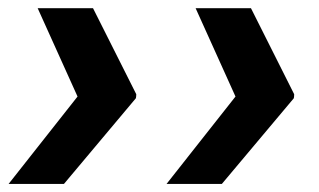

<svg xmlns="http://www.w3.org/2000/svg" viewBox="-20 -535 792 477"><path d="M1.4 -78.1 174.8 -297.9H318.6L317.6 -291L138.9 -78.1ZM73.6 -514.6H211.1L318.6 -300.8L317.6 -293.9H173.2ZM393.8 -78.1 567.2 -297.9H710.9L710 -291L531.2 -78.1ZM466 -514.6H603.5L710.9 -300.8L710 -293.9H565.6Z"/></svg>

Font: Inter Tight
Style: Italic
Weight: 400
Italic angle: -9.39999°
Designer: Rasmus Andersson
Foundry: rsms
Version: Version 3.002